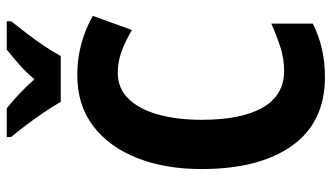

<svg xmlns="http://www.w3.org/2000/svg" viewBox="-227 -746 983 569"><g transform="rotate(-90 264.5 -461.5)"><path d="M334 -604Q287 -604 256 -572Q225 -540 209.5 -484Q194 -428 194 -355Q194 -237 230.5 -174Q267 -111 339 -111Q375 -111 409 -122Q443 -133 479 -149V-26Q408 10 321 10Q187 10 117.5 -87Q48 -184 48 -356Q48 -463 80.5 -546Q113 -629 175 -676.5Q237 -724 327 -724Q420 -724 502 -678L460 -562Q430 -580 398.5 -592Q367 -604 334 -604ZM247 -773Q236 -793 217.5 -820.5Q199 -848 179 -874.5Q159 -901 143 -920V-933H228Q247 -918 269.5 -897Q292 -876 314 -851Q337 -878 359 -897Q381 -916 402 -933H486V-920Q471 -901 451 -875Q431 -849 412.5 -821.5Q394 -794 383 -773Z"/></g></svg>

Font: Noto Sans Arabic Cond
Style: Bold
Weight: 700
Width: 3
Designer: Monotype Design Team, Nadine Chahine, Nizar Qandah and Khaled Hosny
Foundry: Monotype Imaging Inc.
Version: Version 2.012; ttfautohint (v1.8.4.7-5d5b)